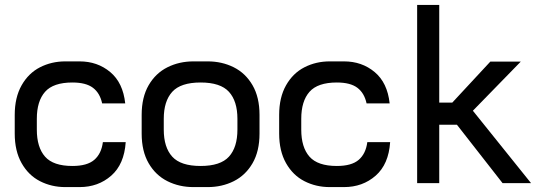

<svg xmlns="http://www.w3.org/2000/svg" viewBox="-20 -746 2193 782"><path d="M246 -496H304Q377 -496 429 -452.5Q481 -409 490 -325H396Q387 -367 358.5 -388.5Q330 -410 275 -410Q197 -410 163.5 -372Q130 -334 130 -262V-218Q130 -146 163.5 -108Q197 -70 275 -70Q335 -70 364 -95Q393 -120 399 -167H492Q486 -77 433 -30.5Q380 16 304 16H246Q190 16 143 -8Q96 -32 68 -81.5Q40 -131 40 -202V-278Q40 -349 68 -398.5Q96 -448 143 -472Q190 -496 246 -496Z M1037 -278V-202Q1037 -130 1008.5 -81Q980 -32 932 -8Q884 16 826 16H768Q710 16 662 -8Q614 -32 585.5 -81Q557 -130 557 -202V-278Q557 -350 585.5 -399Q614 -448 662 -472Q710 -496 768 -496H826Q884 -496 932 -472Q980 -448 1008.5 -399Q1037 -350 1037 -278ZM797 -410Q716 -410 681.5 -372Q647 -334 647 -262V-218Q647 -146 681.5 -108Q716 -70 797 -70Q878 -70 912.5 -108Q947 -146 947 -218V-262Q947 -334 912.5 -372Q878 -410 797 -410Z M1323 -496H1381Q1454 -496 1506 -452.5Q1558 -409 1567 -325H1473Q1464 -367 1435.5 -388.5Q1407 -410 1352 -410Q1274 -410 1240.5 -372Q1207 -334 1207 -262V-218Q1207 -146 1240.5 -108Q1274 -70 1352 -70Q1412 -70 1441 -95Q1470 -120 1476 -167H1569Q1563 -77 1510 -30.5Q1457 16 1381 16H1323Q1267 16 1220 -8Q1173 -32 1145 -81.5Q1117 -131 1117 -202V-278Q1117 -349 1145 -398.5Q1173 -448 1220 -472Q1267 -496 1323 -496Z M2027 0 1841 -238H1769V0H1679V-726H1769V-328H1822L1977 -495H2101L1906 -295L2143 0Z"/></svg>

Font: Violet Sans
Style: Regular
Weight: 400
Designer: Calvin Waterman
Foundry: Violet Office
Version: Version 1.013